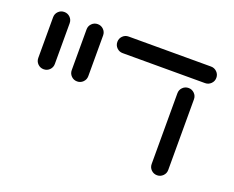

<svg xmlns="http://www.w3.org/2000/svg" viewBox="-91 -675 1012 831"><g transform="rotate(20 415.5 -259.5)"><path d="M38.9 -297.8V-485.2Q38.9 -501.1 50 -512.2Q61.1 -523.3 77 -523.3Q93 -523.3 104.1 -512.2Q115.2 -501.1 115.2 -485.2V-297.8Q115.2 -281.9 104.1 -270.7Q93 -259.6 77 -259.6Q61.1 -259.6 50 -270.7Q38.9 -281.9 38.9 -297.8Z M193 -297.8V-485.2Q193 -501.1 204.1 -512.2Q215.2 -523.3 231.1 -523.3Q247 -523.3 258.1 -512.2Q269.3 -501.1 269.3 -485.2V-297.8Q269.3 -281.9 258.1 -270.7Q247 -259.6 231.1 -259.6Q215.2 -259.6 204.1 -270.7Q193 -281.9 193 -297.8Z M336.7 -480.4Q336.7 -496.3 347.8 -507.4Q358.9 -518.5 374.8 -518.5H754.4Q770 -518.5 781.3 -507.4Q792.6 -496.3 792.6 -480.4Q792.6 -464.4 781.3 -453.3Q770 -442.2 754.4 -442.2H374.8Q358.9 -442.2 347.8 -453.3Q336.7 -464.4 336.7 -480.4ZM657 -34.4V-360Q657 -375.9 668.1 -387Q679.3 -398.1 695.2 -398.1Q710.7 -398.1 722 -387Q733.3 -375.9 733.3 -360V-34.4Q733.3 -18.5 722 -7.4Q710.7 3.7 695.2 3.7Q679.3 3.7 668.1 -7.4Q657 -18.5 657 -34.4Z"/></g></svg>

Font: 26F Galaxy Hebrew
Style: Bold
Weight: 700
Designer: C₂₉H₂₅N₃O₅
Version: Version 1.000